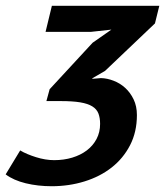

<svg xmlns="http://www.w3.org/2000/svg" viewBox="-85 -459 577 665"><path d="M102.5 95.7Q136.2 95.7 165.3 86.9Q194.3 78.1 215.8 61.8Q237.3 45.4 249.5 22.2Q261.7 -1 261.7 -29.8Q261.7 -50.8 255.9 -65.9Q250 -81.1 234.6 -90.6Q219.2 -100.1 192.9 -104.5Q166.5 -108.9 125.5 -108.9H75.7L86.9 -149.9L235.8 -311L300.8 -356.4L229.5 -348.6H72.8L94.7 -439H466.8L451.7 -377.9L278.8 -213.4L234.9 -188V-186L264.6 -188.5Q286.1 -188 308.3 -179.4Q330.6 -170.9 348.4 -154.8Q366.2 -138.7 377.7 -115Q389.2 -91.3 389.2 -60.5Q389.2 -2 365.5 43.9Q341.8 89.8 301.5 121.3Q261.2 152.8 207.5 169.4Q153.8 186 93.8 186Q46.4 186 4.2 175.8Q-38.1 165.5 -65.4 145L-15.1 62Q-3.9 68.8 10.3 74.7Q24.4 80.6 39.8 85.4Q55.2 90.3 71.3 93Q87.4 95.7 102.5 95.7Z"/></svg>

Font: PT Astra Sans
Style: Bold Italic
Weight: 700
Italic angle: -16°
Designer: A.Korolkova, I. Chaeva
Foundry: ParaType Ltd
Version: Version 1.002W